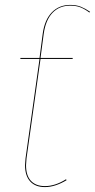

<svg xmlns="http://www.w3.org/2000/svg" viewBox="-20 -753 387 782"><path d="M158 -615 145 -517H276V-513H145L88 -108Q86 -88 86 -80Q86 -38 106 -16.5Q126 5 163 5Q205 5 249 -23L251 -19Q204 9 163 9Q124 9 103 -14Q82 -37 82 -80Q82 -88 84 -108L141 -513H63V-517H141L154 -616Q162 -673 191.5 -703Q221 -733 266 -733Q291 -733 309.5 -725.5Q328 -718 347 -705L344 -702Q327 -715 309 -722.5Q291 -730 266 -730Q222 -730 194 -701Q166 -672 158 -615Z"/></svg>

Font: Fira Sans Condensed Four
Style: Italic
Weight: 100
Width: 3
Italic angle: -8°
Designer: bBox Type GmbH & Carrois Corporate GbR & Edenspiekermann AG
Foundry: bBox Type GmbH & Carrois Corporate GbR & Edenspiekermann AG
Version: Version 4.301